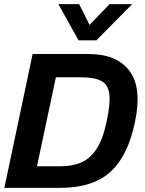

<svg xmlns="http://www.w3.org/2000/svg" viewBox="-20 -904 696 924"><path d="M358 -710 261 -884H361L411 -784L507 -884H616L444 -710ZM1 0 137 -644H407Q542 -644 603 -563Q664 -482 630 -319Q596 -153 511 -76.5Q426 0 271 0ZM158 -104H274Q327 -104 369.5 -121.5Q412 -139 443.5 -185.5Q475 -232 493 -319Q512 -406 506 -452Q500 -498 466.5 -515Q433 -532 368 -532H249Z"/></svg>

Font: Kanit Medium
Style: Italic
Weight: 500
Italic angle: -12°
Designer: Katatrad Team
Foundry: CadsonDemak
Version: Version 2.000; ttfautohint (v1.8.3)